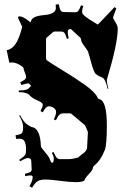

<svg xmlns="http://www.w3.org/2000/svg" viewBox="-20 -872 646 894"><path d="M96.2 -63Q127.4 -68.4 127.4 -81.1L125.5 -123Q124 -130.4 122.6 -131.8L119.1 -132.8Q119.1 -136.2 109.4 -136.2Q99.6 -136.2 74.2 -121.1L69.3 -127.9Q88.9 -140.6 94.7 -147.7Q100.6 -154.8 101.1 -166.5Q101.6 -178.2 101.1 -185.8Q100.6 -193.4 97.9 -204.3Q95.2 -215.3 88.6 -220.7Q82 -226.1 71.3 -226.1Q60.5 -226.1 55.2 -225.1L52.2 -242.2Q76.2 -245.6 81.8 -252.2Q87.4 -258.8 87.4 -274.9V-284.2Q87.4 -301.8 69.3 -334L73.2 -335.9Q90.3 -304.2 105.5 -293L121.6 -283.2L126.5 -280.8Q167.5 -276.4 170.4 -190.9Q170.4 -187.5 177.7 -178.7Q207 -143.6 210.4 -134.5Q213.9 -125.5 215.1 -123Q216.3 -120.6 217.3 -119.1Q218.3 -117.7 219.2 -116.2Q220.7 -113.8 223.4 -113.8Q226.1 -113.8 228.3 -118.7Q230.5 -123.5 230.5 -133.8Q230.5 -144 221.2 -160.2L229.5 -164.1Q238.8 -142.6 244.9 -136.7Q251 -130.9 260.3 -130.9H295.4Q317.4 -130.9 345.2 -139.2Q348.1 -144 365.5 -156.2Q382.8 -168.5 385.3 -182.1L389.2 -254.9Q389.2 -260.7 375.5 -289.1L312.5 -341.8Q310.5 -344.2 305.2 -344.2H276.4Q265.1 -344.2 257.8 -338.9Q250.5 -333.5 240.2 -312L230.5 -315.9Q241.2 -337.9 241.2 -349.9Q241.2 -361.8 230.5 -369.4Q219.7 -377 206.8 -377Q193.8 -377 179.2 -349.1L168.5 -355Q179.2 -376 179.2 -382.8Q179.2 -389.6 171.9 -395Q164.6 -400.4 154.8 -404.3Q128.9 -414.6 115.2 -431.2Q102.1 -442.9 67.4 -442.9V-451.2H76.2Q106 -451.2 115.2 -461.9L124.5 -472.2Q116.7 -483.9 110.8 -483.9Q105 -483.9 79.6 -476.1L74.2 -488.8Q89.8 -496.6 95.7 -502Q101.6 -507.3 101.6 -514.2Q101.6 -521 96.7 -531.7Q91.8 -542.5 88.4 -558.1Q61 -581.1 35.2 -581.1Q27.3 -581.1 23.4 -580.1L11.2 -638.2Q36.1 -642.6 53 -668Q69.8 -693.4 83.5 -747.1L63.5 -790Q64.9 -795.9 71.8 -795.9Q85.9 -795.9 112.3 -775.4L121.6 -768.1Q124.5 -771 124.5 -773.9Q129.9 -797.4 185.5 -801.8Q240.2 -806.6 240.2 -835Q240.2 -845.2 239.3 -851.1L254.4 -852.1Q257.8 -821.3 269 -817.4Q273.4 -815.9 282.2 -815.9L331.5 -814.9Q339.4 -814.9 344.2 -820.8Q349.1 -826.7 357.4 -847.2L368.2 -844.2Q362.3 -829.6 362.3 -814.9Q362.3 -800.8 416.5 -769Q432.6 -759.8 432.6 -758.8Q432.6 -757.8 431.2 -757.8Q436.5 -757.8 440.4 -762.2L513.2 -838.9L521.5 -833L507.3 -793.9Q506.3 -792 506.3 -789.1Q506.3 -786.1 517.3 -768.8Q528.3 -751.5 528.3 -738.8Q528.3 -669.9 478.5 -503.9Q477.5 -503.9 477.5 -496.1Q477.5 -488.3 484.4 -459L481.4 -458Q471.2 -503.4 457 -510.7Q451.2 -513.2 442.1 -517.1Q433.1 -521 424.8 -528.8Q416.5 -536.6 404.3 -581.8Q392.1 -627 389.2 -633.3Q386.2 -639.6 372.3 -658Q358.4 -676.3 357.9 -684.6Q357.4 -692.9 354.5 -695.8L316.4 -731Q312 -736.8 307.6 -736.8Q295.4 -736.8 295.4 -722.4Q295.4 -708 300.3 -693.8L291.5 -690.9Q285.2 -713.4 279.8 -719.2Q274.4 -725.1 265.1 -725.1H234.4Q229.5 -725.1 226.6 -722.2L197.3 -696.8Q194.3 -696.8 194.3 -687V-601.1Q195.3 -591.8 198.2 -591.8Q216.3 -577.6 274.7 -542.5Q333 -507.3 378.7 -474.4Q424.3 -441.4 434.6 -417Q437.5 -410.2 443.4 -410.2Q477.5 -401.4 477.5 -288.1Q477.5 -196.8 467.8 -172.9Q448.7 -124 416.5 -99.1Q412.6 -93.3 411.1 -85.4Q409.7 -77.6 392.6 -60.1Q375.5 -42.5 372.6 -30.8Q360.8 -23.9 333 -23.9Q305.2 -23.9 260 -30Q214.8 -36.1 192.4 -36.1Q169.9 -36.1 157 -29.3Q144 -22.5 129.4 2L117.2 -4.9Q132.3 -30.8 132.3 -46.9Q132.3 -55.2 122.6 -55.2Q112.8 -55.2 97.2 -51.8ZM128.4 -464.8 124.5 -472.2Q126 -466.8 128.4 -464.8Z"/></svg>

Font: Eater Caps
Style: Regular
Weight: 400
Version: Version 001.002